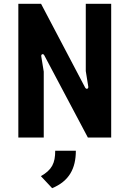

<svg xmlns="http://www.w3.org/2000/svg" viewBox="-20 -720 677 1005"><path d="M76 0H209V-345L196 -425C194 -436 206 -442 212 -430L440 0H562V-700H429V-348L442 -267C444 -256 433 -250 426 -261L195 -700H76ZM194 202 253 265C342 228 377 162 377 69H269C269 134 252 169 194 202Z"/></svg>

Font: Finlandica SemiBold
Style: Regular
Weight: 600
Designer: Niklas Ekholm, Juho Hiilivirta, Jaakko Suomalainen
Foundry: Helsinki Type Studio
Version: Version 2.000;Glyphs 3.2 (3202)